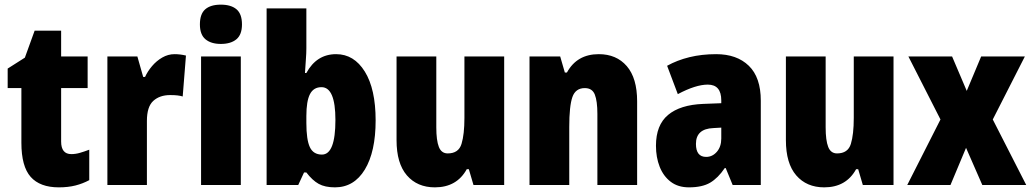

<svg xmlns="http://www.w3.org/2000/svg" viewBox="-20 -796 4440 826"><path d="M287 -133Q305 -133 324 -138.5Q343 -144 364 -152V-21Q336 -6 304.5 2Q273 10 233 10Q152 10 112 -35Q72 -80 72 -182V-417H13V-501L87 -548L129 -664H243V-553H357V-417H243V-187Q243 -133 287 -133Z M731 -563Q755 -563 780 -557L766 -381Q756 -384 743.5 -385.5Q731 -387 712 -387Q667 -387 639.5 -362Q612 -337 612 -276V0H442V-553H571L596 -465H604Q615 -489 634 -511.5Q653 -534 678 -548.5Q703 -563 731 -563Z M930 -776Q974 -776 997.5 -756Q1021 -736 1021 -691Q1021 -647 997 -627Q973 -607 930 -607Q888 -607 864 -627Q840 -647 840 -691Q840 -736 863 -756Q886 -776 930 -776ZM1016 -553V0H845V-553Z M1298 -588Q1298 -568 1296 -541.5Q1294 -515 1292 -482H1298Q1342 -563 1426 -563Q1503 -563 1549.5 -488Q1596 -413 1596 -278Q1596 -143 1549.5 -66.5Q1503 10 1421 10Q1378 10 1351 -5Q1324 -20 1298 -54H1288L1263 0H1127V-760H1298ZM1363 -421Q1329 -421 1313.5 -391Q1298 -361 1298 -297V-267Q1298 -195 1313 -163Q1328 -131 1365 -131Q1423 -131 1423 -280Q1423 -421 1363 -421Z M2149 -553V0H2017L1997 -68H1988Q1945 10 1851 10Q1775 10 1730.5 -41.5Q1686 -93 1686 -193V-553H1857V-248Q1857 -192 1868 -164Q1879 -136 1906 -136Q1953 -136 1965.5 -177Q1978 -218 1978 -289V-553Z M2556 -563Q2632 -563 2676.5 -511.5Q2721 -460 2721 -360V0H2550V-306Q2550 -361 2539 -389Q2528 -417 2496 -417Q2456 -417 2442.5 -378.5Q2429 -340 2429 -250V0H2258V-553H2390L2410 -484H2419Q2462 -563 2556 -563Z M3061 -563Q3150 -563 3201.5 -513Q3253 -463 3253 -363V0H3132L3102 -73H3098Q3069 -30 3035 -10Q3001 10 2944 10Q2897 10 2865.5 -14Q2834 -38 2818 -78.5Q2802 -119 2802 -169Q2802 -258 2854 -301.5Q2906 -345 3005 -349L3083 -352V-364Q3083 -432 3025 -432Q2973 -432 2896 -391L2850 -513Q2893 -537 2946 -550Q2999 -563 3061 -563ZM3049 -245Q2974 -242 2974 -177Q2974 -121 3018 -121Q3045 -121 3064 -143Q3083 -165 3083 -200V-247Z M3824 -553V0H3692L3672 -68H3663Q3620 10 3526 10Q3450 10 3405.5 -41.5Q3361 -93 3361 -193V-553H3532V-248Q3532 -192 3543 -164Q3554 -136 3581 -136Q3628 -136 3640.5 -177Q3653 -218 3653 -289V-553Z M4026 -282 3888 -553H4076L4139 -405L4201 -553H4389L4251 -282L4395 0H4206L4136 -160L4069 0H3883Z"/></svg>

Font: Noto Sans Gurmukhi UI Condensed Black
Style: Regular
Weight: 900
Width: 3
Designer: Jelle Bosma - Monotype Design Team
Foundry: Monotype Imaging Inc.
Version: Version 2.004; ttfautohint (v1.8.4.7-5d5b)